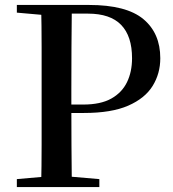

<svg xmlns="http://www.w3.org/2000/svg" viewBox="-20 -755 700 775"><path d="M48 0V-32L195 -45H230L381 -32V0ZM146 0Q148 -85 148 -170.5Q148 -256 148 -342V-393Q148 -479 148 -564.5Q148 -650 146 -735H270Q269 -651 268.5 -565Q268 -479 268 -393V-323Q268 -250 268.5 -168Q269 -86 270 0ZM208 -299V-333H316Q386 -333 429 -357Q472 -381 492.5 -423Q513 -465 513 -520Q513 -609 469 -654.5Q425 -700 335 -700H208V-735H339Q490 -735 558.5 -678Q627 -621 627 -520Q627 -458 596 -408Q565 -358 497.5 -328.5Q430 -299 319 -299ZM48 -704V-735H208V-691H195Z"/></svg>

Font: Noto Serif TC SemiBold
Style: Regular
Weight: 600
Version: Version 2.002-H1;hotconv 1.1.0;makeotfexe 2.6.0